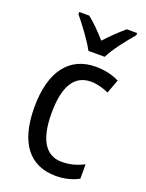

<svg xmlns="http://www.w3.org/2000/svg" viewBox="-146 -837 697 919"><g transform="rotate(20 202.5 -378.0)"><path d="M199 -606H282C304 -652 355 -715 389 -755V-766H336C302 -736 275 -711 240 -673C209 -708 175 -743 145 -766H94V-755C129 -712 176 -650 199 -606ZM256 10C299 10 340 0 372 -18V-91C338 -74 302 -63 260 -63C177 -63 135 -133 135 -266C135 -402 177 -472 262 -472C291 -472 325 -463 353 -450L379 -520C349 -536 307 -547 259 -547C128 -547 48 -451 48 -265C48 -79 126 10 256 10Z"/></g></svg>

Font: Noto Sans Oriya Cond
Style: Regular
Weight: 400
Width: 3
Designer: Amélie Bonet and Sol Matas
Foundry: Google LLC
Version: Version 2.006